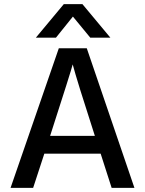

<svg xmlns="http://www.w3.org/2000/svg" viewBox="-20 -907 700 927"><path d="M519 0 466 -165H194L140 0H31L264 -674H399L629 0ZM222 -251H438Q351 -520 331 -596Q324 -567 222 -251ZM332 -827 250 -725H153L288 -887H378L513 -725H416Z"/></svg>

Font: Hind Medium
Style: Regular
Weight: 500
Designer: Manushi Parikh, Satya Rajpurohit
Foundry: Indian Type Foundry
Version: Version 1.201;PS 1.0;hotconv 1.0.78;makeotf.lib2.5.61930; tt